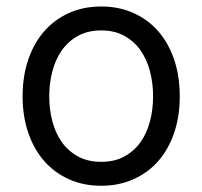

<svg xmlns="http://www.w3.org/2000/svg" viewBox="-20 -573 637 604"><path d="M298.3 11.4Q242.9 11.4 197.4 -8.9Q152 -29.1 119.5 -65.9Q87 -102.6 69.1 -154.7Q51.1 -206.7 51.1 -269.9Q51.1 -333.8 69.1 -386Q87 -438.2 119.5 -475.1Q152 -512.1 197.4 -532.3Q242.9 -552.6 298.3 -552.6Q353.7 -552.6 399.3 -532.3Q445 -512.1 477.5 -475.1Q509.9 -438.2 527.7 -386Q545.5 -333.8 545.5 -269.9Q545.5 -206.7 527.7 -154.7Q509.9 -102.6 477.5 -65.9Q445 -29.1 399.3 -8.9Q353.7 11.4 298.3 11.4ZM298.3 -63.9Q340.6 -63.9 371.3 -80.8Q402 -97.7 422.1 -125.9Q442.1 -154.1 451.9 -191.6Q461.6 -229 461.6 -269.9Q461.6 -311.1 451.9 -348.5Q442.1 -386 422.1 -414.6Q402 -443.2 371.3 -460.2Q340.6 -477.3 298.3 -477.3Q256.4 -477.3 225.5 -460.2Q194.6 -443.2 174.5 -414.6Q154.5 -386 144.7 -348.5Q134.9 -311.1 134.9 -269.9Q134.9 -229 144.7 -191.6Q154.5 -154.1 174.5 -125.9Q194.6 -97.7 225.5 -80.8Q256.4 -63.9 298.3 -63.9Z"/></svg>

Font: Fast_Sans-Dotted
Style: Regular
Weight: 400
Version: Version 3.018